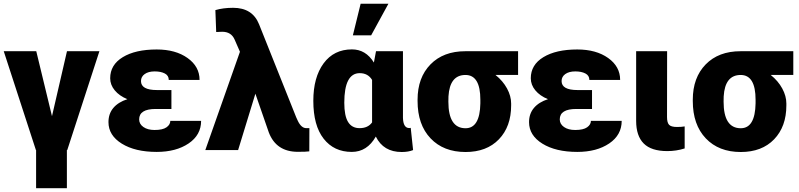

<svg xmlns="http://www.w3.org/2000/svg" viewBox="-20 -802 4272 1026"><path d="M257.8 -181.2 337.9 -528.3H511.2L339.4 0H337.4V203.6H172.9V0H171.9L0 -528.3H173.8Z M723.6 -164.1Q723.6 -139.2 746.3 -123.3Q769 -107.4 806.2 -107.4Q849.6 -107.4 869.9 -121.8Q890.1 -136.2 890.1 -156.2H1054.7Q1054.7 -80.6 987.8 -35.4Q920.9 9.8 817.4 9.8Q702.1 9.8 630.9 -34.4Q559.6 -78.6 559.6 -149.4Q559.6 -194.3 585.7 -225.3Q611.8 -256.3 660.6 -272Q617.7 -289.6 593.3 -319.1Q568.8 -348.6 568.8 -383.8Q568.8 -455.6 636.2 -496.6Q703.6 -537.6 817.4 -537.6Q918.5 -537.6 982.4 -491.9Q1046.4 -446.3 1046.4 -375H881.8Q881.8 -398.4 860.6 -409.4Q839.4 -420.4 806.6 -420.4Q772.9 -420.4 753.2 -406.2Q733.4 -392.1 733.4 -368.7Q733.4 -320.8 818.8 -320.8H896V-219.7H812Q723.6 -219.7 723.6 -164.1Z M1225.6 -760.3Q1329.1 -760.3 1364.3 -672.4L1563 -174.8L1571.3 -156.7Q1589.8 -117.7 1616.2 -117.2H1633.3L1632.8 6.8Q1617.2 9.3 1571.8 9.3Q1456.1 9.3 1416.5 -94.2L1344.7 -301.3L1252.4 0H1077.1L1262.2 -525.4L1233.4 -591.3Q1215.3 -632.3 1167 -632.3L1135.3 -630.9L1130.9 -748Q1172.4 -760.3 1225.6 -760.3Z M2133.3 -528.3V-172.4Q2134.8 -117.7 2167 -117.7Q2172.4 -117.7 2174.8 -119.1L2187.5 0Q2162.6 10.3 2126.5 10.3Q2028.8 10.3 1988.3 -72.3Q1941.9 9.8 1859.9 9.8Q1764.6 9.8 1709.5 -60.8Q1654.3 -131.3 1654.3 -263.2Q1654.3 -388.7 1709.2 -463.4Q1764.2 -538.1 1860.8 -538.1Q1934.6 -538.1 1978 -467.8L1989.3 -528.3ZM1819.8 -252.9Q1819.8 -183.1 1840.1 -150.1Q1860.4 -117.2 1901.4 -117.2Q1946.3 -117.2 1968.3 -147.9V-375Q1946.3 -411.1 1902.3 -411.1Q1819.8 -411.1 1819.8 -252.9ZM1907.2 -782.2H2055.7L1963.4 -613.3H1865.7Z M2748.5 -401.4H2627.9Q2667.5 -369.6 2689.5 -329.1Q2711.4 -288.6 2711.4 -249V-238.8Q2711.4 -125.5 2646 -57.6Q2580.6 10.3 2467.8 10.3Q2350.1 10.3 2280.8 -62.7Q2211.4 -135.7 2211.4 -262.2V-269Q2211.4 -387.2 2280.3 -457.8Q2349.1 -528.3 2466.8 -528.3Q2466.8 -527.8 2467.3 -527.8V-528.3H2748.5ZM2376 -258.8Q2376 -116.7 2467.8 -116.7Q2544.4 -116.7 2546.9 -249.5V-269Q2546.9 -401.4 2467.3 -401.4Q2383.3 -401.4 2376.5 -287.1Z M2971.2 -164.1Q2971.2 -139.2 2993.9 -123.3Q3016.6 -107.4 3053.7 -107.4Q3097.2 -107.4 3117.4 -121.8Q3137.7 -136.2 3137.7 -156.2H3302.2Q3302.2 -80.6 3235.4 -35.4Q3168.5 9.8 3064.9 9.8Q2949.7 9.8 2878.4 -34.4Q2807.1 -78.6 2807.1 -149.4Q2807.1 -194.3 2833.3 -225.3Q2859.4 -256.3 2908.2 -272Q2865.2 -289.6 2840.8 -319.1Q2816.4 -348.6 2816.4 -383.8Q2816.4 -455.6 2883.8 -496.6Q2951.2 -537.6 3064.9 -537.6Q3166 -537.6 3230 -491.9Q3293.9 -446.3 3293.9 -375H3129.4Q3129.4 -398.4 3108.2 -409.4Q3086.9 -420.4 3054.2 -420.4Q3020.5 -420.4 3000.7 -406.2Q2981 -392.1 2981 -368.7Q2981 -320.8 3066.4 -320.8H3143.6V-219.7H3059.6Q2971.2 -219.7 2971.2 -164.1Z M3544.9 -528.3 3544.4 -176.8Q3544.4 -147 3555.2 -135.3Q3565.9 -123.5 3597.7 -123.5Q3622.1 -123.5 3638.7 -126.5V-8.8Q3594.2 5.4 3545.9 5.4Q3460.4 5.4 3419.9 -35.2Q3379.4 -75.7 3379.4 -156.2V-528.3Z M4219.2 -401.4H4098.6Q4138.2 -369.6 4160.2 -329.1Q4182.1 -288.6 4182.1 -249V-238.8Q4182.1 -125.5 4116.7 -57.6Q4051.3 10.3 3938.5 10.3Q3820.8 10.3 3751.5 -62.7Q3682.1 -135.7 3682.1 -262.2V-269Q3682.1 -387.2 3751 -457.8Q3819.8 -528.3 3937.5 -528.3Q3937.5 -527.8 3938 -527.8V-528.3H4219.2ZM3846.7 -258.8Q3846.7 -116.7 3938.5 -116.7Q4015.1 -116.7 4017.6 -249.5V-269Q4017.6 -401.4 3938 -401.4Q3854 -401.4 3847.2 -287.1Z"/></svg>

Font: Roboto Black
Style: Regular
Weight: 900
Designer: Google
Version: Version 2.134; 2016